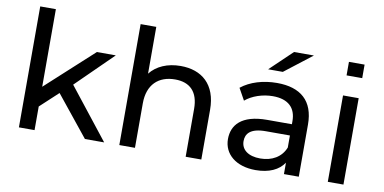

<svg xmlns="http://www.w3.org/2000/svg" viewBox="-72 -948 2317 1160"><g transform="rotate(10 1087.0 -368.0)"><path d="M496 0H614L369 -311L592 -530H476L187 -266V-742H91V0H187V-145L297 -247Z M990 -535C909 -535 843 -506 803 -455V-742H707V0H803V-273C803 -388 869 -449 971 -449C1062 -449 1114 -398 1114 -294V0H1210V-305C1210 -461 1119 -535 990 -535Z M1771 -737H1649L1513 -607H1603ZM1581 -535C1496 -535 1417 -511 1362 -467L1402 -395C1443 -430 1507 -452 1570 -452C1665 -452 1712 -405 1712 -324V-305H1560C1402 -305 1347 -235 1347 -150C1347 -58 1423 6 1543 6C1626 6 1685 -22 1717 -70V0H1808V-320C1808 -465 1726 -535 1581 -535ZM1559 -68C1486 -68 1442 -101 1442 -154C1442 -199 1469 -236 1564 -236H1712V-162C1688 -101 1631 -68 1559 -68Z M1986 -736V-653H2082V-736ZM1986 0H2082V-530H1986Z"/></g></svg>

Font: AWKNG-Font Medium
Style: Regular
Weight: 500
Designer: Awakening Church
Foundry: Awakening Church
Version: Version 1.700;PS 001.700;hotconv 1.0.88;makeotf.lib2.5.64775